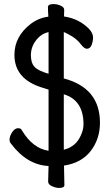

<svg xmlns="http://www.w3.org/2000/svg" viewBox="-20 -796 540 945"><path d="M271 129Q255 129 236 120.5Q217 112 217 98L219 21Q113 16 34 -89Q27 -97 27 -108Q27 -126 40 -145.5Q53 -165 69 -165Q84 -165 88 -154Q142 -65 219 -54V-355L187 -365Q51 -407 51 -526Q51 -617 132 -679Q171 -708 218 -714Q216 -741 216 -761Q216 -776 243 -776Q260 -776 278 -768.5Q296 -761 296 -747L295 -715Q368 -704 416 -656Q438 -634 438 -611Q438 -594 431 -575Q424 -556 407 -556Q395 -556 378 -578Q356 -608 315 -628Q297 -638 294 -638V-410Q472 -363 472 -192Q472 -112 426.5 -53Q381 6 295 19L297 115Q297 129 271 129ZM294 -59Q354 -74 378 -130Q391 -158 391 -184Q391 -303 294 -332ZM219 -433V-638Q182 -630 157 -597Q132 -564 132 -524Q132 -486 150.5 -466.5Q169 -447 219 -433Z"/></svg>

Font: LXGW WenKai Mono TC
Style: Bold
Weight: 700
Designer: LXGW / Fontworks Inc.
Foundry: LXGW / Fontworks Inc.
Version: Version 1.330